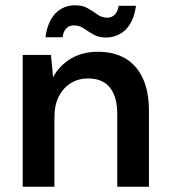

<svg xmlns="http://www.w3.org/2000/svg" viewBox="-20 -707 642 727"><path d="M66 0V-499H173L181 -415Q205 -459 248.5 -485Q292 -511 350 -511Q412 -511 455 -485.5Q498 -460 521 -410Q544 -360 544 -287V0H424V-275Q424 -340 396.5 -375Q369 -410 313 -410Q277 -410 248 -392Q219 -374 202.5 -341.5Q186 -309 186 -261V0ZM381 -565Q353 -565 333.5 -576.5Q314 -588 297 -599.5Q280 -611 260 -611Q243 -611 231.5 -600Q220 -589 217 -566H152Q161 -628 191 -657.5Q221 -687 265 -687Q293 -687 312.5 -675.5Q332 -664 349 -652Q366 -640 386 -640Q403 -640 414.5 -651.5Q426 -663 429 -685H495Q486 -624 455.5 -594.5Q425 -565 381 -565Z"/></svg>

Font: DM Sans 20pt SemiBold
Style: Regular
Weight: 600
Version: Version 4.004;gftools[0.9.30]